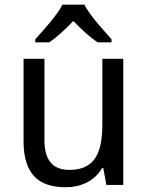

<svg xmlns="http://www.w3.org/2000/svg" viewBox="-20 -786 629 816"><path d="M432.1 0 418.9 -71.8H414.1Q401.9 -50.8 385 -35.4Q368.2 -20 348.1 -10Q328.1 0 305.7 4.9Q283.2 9.8 259.8 9.8Q215.3 9.8 181.6 -1.5Q147.9 -12.7 125.5 -36.6Q103 -60.5 91.6 -97.7Q80.1 -134.8 80.1 -186V-536.1H168.9V-190.9Q168.9 -127.4 194.8 -95.7Q220.7 -64 274.9 -64Q314.5 -64 341.3 -76.7Q368.2 -89.4 384.5 -114Q400.9 -138.7 408 -174.8Q415 -210.9 415 -257.8V-536.1H503.9V0ZM454.1 -606H395Q370.1 -622.6 343.8 -646.2Q317.4 -669.9 292 -696.8Q265.6 -669.9 239.7 -646.2Q213.9 -622.6 189 -606H129.9V-619.1Q142.6 -633.3 159.2 -651.9Q175.8 -670.4 192.1 -690.2Q208.5 -710 222.9 -729.7Q237.3 -749.5 245.1 -766.1H338.9Q346.7 -749.5 361.1 -729.7Q375.5 -710 391.8 -690.2Q408.2 -670.4 425 -651.9Q441.9 -633.3 454.1 -619.1Z"/></svg>

Font: Genotype
Style: Regular
Weight: 400
Foundry: Ascender Corporation
Version: Version 1.00